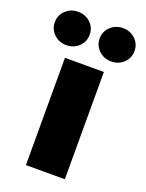

<svg xmlns="http://www.w3.org/2000/svg" viewBox="-200 -839 692 910"><g transform="rotate(20 146.0 -384.0)"><path d="M48.3 0V-541H244.6V0ZM259.3 -599.6Q222.7 -599.6 197 -624Q171.4 -648.4 171.4 -683.6Q171.4 -719.2 197 -743.4Q222.7 -767.6 259.3 -767.6Q296.4 -767.6 321.8 -743.4Q347.2 -719.2 347.2 -683.6Q347.2 -648.4 321.8 -624Q296.4 -599.6 259.3 -599.6ZM33.2 -599.6Q-3.9 -599.6 -29.3 -624Q-54.7 -648.4 -54.7 -683.6Q-54.7 -719.2 -29.1 -743.4Q-3.4 -767.6 33.2 -767.6Q70.3 -767.6 95.7 -743.4Q121.1 -719.2 121.1 -683.6Q121.1 -648.4 95.7 -624Q70.3 -599.6 33.2 -599.6Z"/></g></svg>

Font: Inter 17pt Black
Style: Regular
Weight: 900
Version: Version 4.001;git-66647c0bb